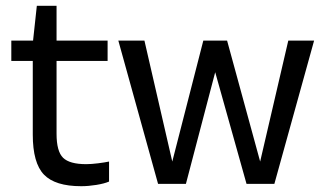

<svg xmlns="http://www.w3.org/2000/svg" viewBox="-20 -634 1120 662"><path d="M356 -77V-8Q340 -1 312.5 3.5Q285 8 260 8Q170 8 131.5 -32Q93 -72 93 -170V-424H19V-494H94L107 -614H175V-494H351V-424H175V-173Q175 -112 197.5 -90Q220 -68 277 -68Q295 -68 318.5 -71Q342 -74 356 -77Z M974 -494H1063L926 0H830L722 -385L621 0H525L388 -494H478L574 -77L681 -494H763L877 -77Z"/></svg>

Font: Blinker
Style: Regular
Weight: 400
Designer: Juergen Huber
Foundry: supertype
Version: Version 1.017;hotconv 1.0.117;makeotfexe 2.5.65602